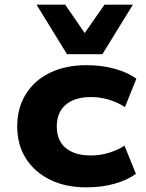

<svg xmlns="http://www.w3.org/2000/svg" viewBox="-20 -794 627 825"><path d="M351 11Q261 11 194.5 -22Q128 -55 91 -113.5Q54 -172 54 -251Q54 -330 91 -389.5Q128 -449 195 -481.5Q262 -514 352 -514Q418 -514 474.5 -498Q531 -482 566 -456L517 -334Q486 -354 448.5 -365.5Q411 -377 372 -377Q301 -377 262.5 -344Q224 -311 224 -251Q224 -190 262.5 -158Q301 -126 371 -126Q411 -126 448 -137.5Q485 -149 515 -168L564 -47Q529 -21 474 -5Q419 11 351 11ZM268 -561 137 -774H260L344 -652L429 -774H551L420 -561Z"/></svg>

Font: Nunito Sans 7pt SemiExpanded ExtraBold
Style: Regular
Weight: 800
Width: 6
Designer: Vernon Adams
Foundry: Vernon Adams
Version: Version 3.101;gftools[0.9.27]